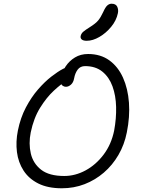

<svg xmlns="http://www.w3.org/2000/svg" viewBox="-20 -1001 756 1031"><path d="M312 10Q237 10 186 -15.5Q135 -41 106.5 -85Q78 -129 71 -184.5Q64 -240 76 -300Q90 -369 119 -424Q148 -479 184 -520.5Q220 -562 255.5 -589.5Q291 -617 318 -631Q345 -645 355 -645Q361 -645 367.5 -643Q374 -641 378 -630Q387 -611 373 -595.5Q359 -580 336 -567Q308 -550 269 -514Q230 -478 195.5 -422.5Q161 -367 145 -290Q133 -230 145.5 -176.5Q158 -123 201 -89.5Q244 -56 325 -56Q384 -56 439.5 -86Q495 -116 536.5 -171Q578 -226 593 -300Q605 -365 603.5 -426.5Q602 -488 584 -537.5Q566 -587 529.5 -616.5Q493 -646 437 -646Q411 -646 397 -627Q383 -608 378 -580Q374 -558 361 -546.5Q348 -535 334 -535Q325 -535 317.5 -540Q310 -545 306.5 -555.5Q303 -566 306 -580Q313 -615 332.5 -644.5Q352 -674 382.5 -692.5Q413 -711 453 -711Q520 -711 567 -677Q614 -643 640.5 -584Q667 -525 672.5 -449.5Q678 -374 661 -290Q648 -224 616 -169Q584 -114 537.5 -74Q491 -34 434 -12Q377 10 312 10ZM446 -782Q427 -782 419 -789Q411 -796 413 -807Q416 -821 427 -830.5Q438 -840 462 -855Q494 -875 507.5 -891.5Q521 -908 534 -936Q546 -963 556.5 -972Q567 -981 579 -981Q602 -981 609.5 -965Q617 -949 613 -930Q605 -891 577 -857Q549 -823 513.5 -802.5Q478 -782 446 -782Z"/></svg>

Font: Shantell Sans Light
Style: Italic
Weight: 300
Italic angle: -11°
Designer: Stephen Nixon, Anya Danilova, Shantell Martin
Foundry: Arrow Type
Version: Version 1.008;[ac192a2d6]